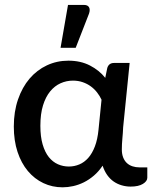

<svg xmlns="http://www.w3.org/2000/svg" viewBox="-20 -772 638 799"><path d="M402.5 -357Q395.5 -372.5 384.2 -387Q373 -401.5 358 -412.5Q343 -423.5 324.2 -430Q305.5 -436.5 283.5 -436.5Q256.5 -436.5 232 -425.5Q207.5 -414.5 188.8 -391.8Q170 -369 159 -333.5Q148 -298 148 -248.5Q148 -203 157.5 -170.8Q167 -138.5 183.2 -118.2Q199.5 -98 221 -88.5Q242.5 -79 266.5 -79Q289.5 -79 310.2 -87.8Q331 -96.5 347.5 -115.2Q364 -134 375 -163Q386 -192 390 -232.5ZM593 -75.5V-32.5Q593 -18 574.8 -6.8Q556.5 4.5 523.5 4.5Q504.5 4.5 486.5 -0.8Q468.5 -6 453.2 -16.5Q438 -27 426.2 -43.5Q414.5 -60 407 -82.5Q390.5 -58 370.5 -41Q350.5 -24 328.8 -13.2Q307 -2.5 284.5 2.5Q262 7.5 240.5 7.5Q197.5 7.5 160.5 -10Q123.5 -27.5 96 -60.2Q68.5 -93 53 -139.8Q37.5 -186.5 37.5 -245.5Q37.5 -307.5 55 -358.2Q72.5 -409 103 -444.8Q133.5 -480.5 175 -500Q216.5 -519.5 264.5 -519.5Q315.5 -519.5 354.2 -499.5Q393 -479.5 418 -448L426.5 -489.5Q433 -510 454.5 -510H519.5L492.5 -242.5Q491.5 -218.5 489.2 -194.8Q487 -171 487 -150Q487 -130.5 492.8 -116.2Q498.5 -102 508.5 -93Q518.5 -84 531.8 -79.8Q545 -75.5 560 -75.5ZM232 -573 263 -751.5H329.5Q345 -751.5 350.5 -741.8Q356 -732 350.5 -715.5L295 -573Z"/></svg>

Font: Lato 2
Style: Regular
Weight: 600
Designer: Lukasz Dziedzic with Adam Twardoch and Botio Nikoltchev
Foundry: tyPoland Lukasz Dziedzic
Version: Version 2.015; 2015-08-06; http://www.latofonts.com/